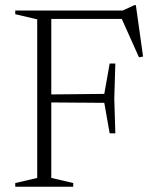

<svg xmlns="http://www.w3.org/2000/svg" viewBox="-20 -710 586 730"><path d="M418.5 -468.5 414.5 -335.5 418.5 -203H397L376.5 -319L175 -320.5V-33.5L258.5 -14V0H38V-14L121.5 -33.5V-636.5L38 -656V-670H446.5L491 -690.5H496.5L524 -495L508.5 -492L443 -638H175V-351L376.5 -353L397 -468.5Z"/></svg>

Font: Newsreader Text Light
Style: Regular
Weight: 300
Designer: Hugues Gentile
Foundry: Production Type
Version: Version 1.001